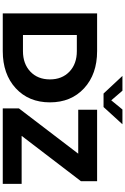

<svg xmlns="http://www.w3.org/2000/svg" viewBox="228 -1156 928 1425"><g transform="rotate(90 692.5 -444.0)"><path d="M80.1 0V-700.2H359.9Q530.8 -700.2 635.5 -603.8Q740.2 -507.3 740.2 -350.1Q740.2 -192.9 635.5 -96.4Q530.8 0 359.9 0ZM359.9 -149.9Q454.1 -149.9 512 -204.8Q569.8 -259.8 569.8 -350.1Q569.8 -439.9 512.2 -494.9Q454.6 -549.8 359.9 -549.8H240.2V-149.9ZM988.8 -140.1H1345.2V0H785.2V-120.1L1121.1 -560.1H794.9V-700.2H1325.2V-580.1ZM774.9 -748H674.8L543.9 -888.2H653.8L725.1 -805.2L793 -888.2H902.8Z"/></g></svg>

Font: Gully
Style: Bold
Weight: 700
Designer: jaikishan Patel
Foundry: MagicType
Version: Version 1.000;Glyphs 3.2 (3242)